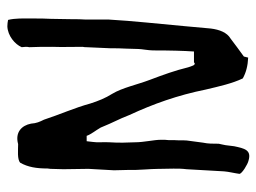

<svg xmlns="http://www.w3.org/2000/svg" viewBox="-110 -594 714 535"><g transform="rotate(90 247.5 -326.0)"><path d="M31 -58C31 -33 30 -11 35 9C40 10 46 11 53 11C79 10 103 -10 111 -29C111 -29 110 -40 110 -40C110 -43 110 -46 111 -50C110 -73 110 -88 110 -114C111 -143 110 -167 110 -199C111 -202 111 -206 111 -209C112 -231 113 -254 114 -276C114 -291 114 -305 115 -320L116 -354C116 -362 120 -383 120 -395C120 -443 121 -480 123 -509H153C161 -517 164 -501 167 -493C176 -456 188 -423 202 -386C215 -352 224 -309 241 -281C253 -262 261 -242 268 -220C280 -176 299 -134 313 -91C319 -79 323 -70 324 -55C329 -29 348 -10 381 -19C397 -19 424 -16 433 -25C445 -46 449 -70 449 -101L450 -109C450 -109 451 -145 451 -145C451 -145 450 -215 450 -215L454 -286L453 -327C454 -353 450 -387 450 -412V-416C450 -439 448 -465 451 -488L457 -593C458 -606 462 -621 464 -636C463 -643 437 -659 427 -661C397 -670 393 -649 387 -621L384 -597C383 -590 381 -584 380 -578C380 -561 380 -548 377 -534L371 -489C370 -477 371 -466 370 -455V-439C369 -433 369 -425 369 -417C369 -397 376 -370 376 -344C376 -333 377 -322 377 -311C377 -299 377 -287 376 -274C375 -262 377 -237 375 -227L373 -210H358C354 -222 343 -235 335 -249C320 -286 312 -298 300 -329C269 -396 245 -463 229 -542C220 -580 212 -616 198 -645C182 -654 163 -659 140 -660L137 -648C120 -636 103 -623 87 -611C70 -601 62 -580 59 -556L52 -479C46 -411 38 -342 34 -272V-208C33 -195 33 -182 33 -170C33 -148 32 -129 32 -110C31 -95 31 -78 31 -58Z"/></g></svg>

Font: Vapor
Style: Regular
Weight: 400
Foundry: Cannot Into Space Fonts
Version: Version 0.179